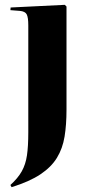

<svg xmlns="http://www.w3.org/2000/svg" viewBox="-20 -545 365 794"><path d="M28 229 23 220Q54 192 70 163.5Q86 135 91.5 97.5Q97 60 97 2V-440Q97 -473 90.5 -485.5Q84 -498 62 -500L23 -503L24 -514L248 -525L255 -518V-91Q255 -29 247 20Q239 69 215.5 107.5Q192 146 147 176Q102 206 28 229Z"/></svg>

Font: Literata 72pt
Style: Bold
Weight: 700
Designer: Latin by Veronika Burian and Jose Scaglione. Greek by Irene Vlachou. Cyrillic by Vera Evstafieva.
Foundry: TypeTogether
Version: Version 3.002